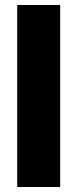

<svg xmlns="http://www.w3.org/2000/svg" viewBox="-20 -749 310 769"><path d="M49 0V-729H221V0Z"/></svg>

Font: Hubot Sans SemiExpanded
Style: Bold
Weight: 700
Width: 6
Designer: Deni Anggara
Foundry: GitHub, Inc., Subsidiary of Microsoft Corporation
Version: Version 2.000